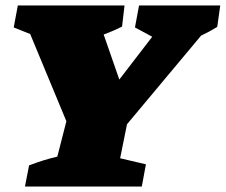

<svg xmlns="http://www.w3.org/2000/svg" viewBox="-20 -680 823 700"><path d="M71 0 86 -77Q112 -87 137.5 -95Q163 -103 189 -109L222 -238L90 -556L30 -580L45 -660H434L425 -583Q393 -567 358 -554L415 -390L535 -546L472 -580L487 -660H783L772 -582Q743 -564 713 -550L443 -227L418 -103L512 -81L497 0Z"/></svg>

Font: Piazzolla SC Black
Style: Italic
Weight: 900
Italic angle: -11.3°
Designer: Juan Pablo del Peral
Foundry: Huerta Tipografica
Version: Version 1.330